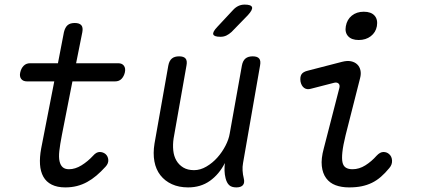

<svg xmlns="http://www.w3.org/2000/svg" viewBox="-20 -805 1840 835"><path d="M494 -530Q511 -530 519 -519Q527 -508 523 -490Q519 -473 508.5 -462Q498 -451 480 -451H295L249 -217Q241 -176 238 -148.5Q235 -121 239 -103.5Q243 -86 253 -77.5Q263 -69 280 -69Q307 -69 334.5 -86Q362 -103 385 -128Q399 -144 413.5 -144Q428 -144 439 -135Q450 -125 451 -109.5Q452 -94 439 -80Q419 -58 399.5 -41.5Q380 -25 359 -13.5Q338 -2 314.5 4Q291 10 264 10Q229 10 205 -2Q181 -14 168.5 -36.5Q156 -59 154 -90Q152 -121 159 -159L216 -451H98Q80 -451 72 -462Q64 -473 68 -490Q72 -508 83 -519Q94 -530 111 -530H232L258 -665Q263 -686 274 -695.5Q285 -705 305 -705Q325 -705 333.5 -695.5Q342 -686 338 -665L311 -530Z M1008 10Q987 10 976.5 0Q966 -10 961 -30Q957 -46 956.5 -62.5Q956 -79 958 -96Q933 -47 893 -18.5Q853 10 798 10Q758 10 727.5 -4Q697 -18 677.5 -43Q658 -68 651.5 -103Q645 -138 652 -181L712 -520Q716 -541 727.5 -550.5Q739 -560 759 -560Q779 -560 787 -550.5Q795 -541 791 -520L735 -203Q731 -176 733.5 -151Q736 -126 747 -107Q758 -88 777 -76.5Q796 -65 824 -65Q851 -65 877.5 -80.5Q904 -96 925 -119.5Q946 -143 960.5 -171Q975 -199 979 -224L1032 -520Q1036 -541 1047.5 -550.5Q1059 -560 1079 -560Q1099 -560 1107 -550.5Q1115 -541 1111 -520L1037 -96Q1034 -80 1035 -63Q1036 -46 1040 -30Q1045 -10 1036.5 0Q1028 10 1008 10ZM939 -645Q911 -645 907.5 -655.5Q904 -666 925 -688L994 -762Q1004 -773 1016.5 -779Q1029 -785 1044 -785Q1072 -785 1076 -774Q1080 -763 1058 -739L987 -666Q976 -656 964.5 -650.5Q953 -645 939 -645Z M1332 -419Q1315 -414 1303 -422.5Q1291 -431 1287 -450Q1284 -470 1291 -481.5Q1298 -493 1320 -498L1467 -536Q1490 -542 1506.5 -538.5Q1523 -535 1533.5 -525Q1544 -515 1547.5 -499.5Q1551 -484 1546 -465L1483 -217Q1472 -172 1469 -143.5Q1466 -115 1469.5 -99Q1473 -83 1484 -76Q1495 -69 1513 -69Q1542 -69 1569 -86Q1596 -103 1618 -128Q1633 -144 1647.5 -144Q1662 -144 1672 -135Q1684 -125 1685 -107Q1686 -89 1673 -74Q1655 -52 1636.5 -36Q1618 -20 1597.5 -10Q1577 0 1553 5Q1529 10 1498 10Q1465 10 1439.5 0.5Q1414 -9 1398.5 -30Q1383 -51 1379.5 -83Q1376 -115 1388 -159L1456 -423Q1459 -436 1452 -442Q1445 -448 1433 -445ZM1540 -631Q1509 -631 1494 -647.5Q1479 -664 1484 -691Q1489 -720 1510 -737Q1531 -754 1562 -754Q1594 -754 1609 -737Q1624 -720 1619 -691Q1614 -664 1592.5 -647.5Q1571 -631 1540 -631Z"/></svg>

Font: Maple Mono Light
Style: Italic
Weight: 300
Italic angle: -10°
Monospace: yes
Designer: subframe7536
Version: Version 7.000